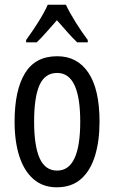

<svg xmlns="http://www.w3.org/2000/svg" viewBox="-20 -786 485 816"><path d="M403 -269Q403 -186 383.5 -123Q364 -60 324 -25Q284 10 221 10Q162 10 122 -25Q82 -60 62 -122.5Q42 -185 42 -269Q42 -402 86 -474.5Q130 -547 223 -547Q309 -547 356 -476.5Q403 -406 403 -269ZM125 -269Q125 -166 148.5 -113.5Q172 -61 223 -61Q321 -61 321 -269Q321 -476 223 -476Q171 -476 148 -424.5Q125 -373 125 -269ZM260 -766Q276 -732 302 -690.5Q328 -649 353 -616V-606H308Q287 -626 266 -650Q245 -674 222 -700Q199 -674 176.5 -648.5Q154 -623 136 -606H91V-616Q118 -653 143.5 -693.5Q169 -734 183 -766Z"/></svg>

Font: Noto Sans Bengali UI ExtraCondensed
Style: Regular
Weight: 400
Width: 2
Designer: Jelle Bosma - Monotype Design Team
Foundry: Monotype Imaging Inc.
Version: Version 2.003; ttfautohint (v1.8.4.7-5d5b)